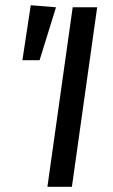

<svg xmlns="http://www.w3.org/2000/svg" viewBox="-20 -717 432 737"><path d="M256 0H162L259 -689H353ZM195 -689 132 -486H66L98 -697Z"/></svg>

Font: FiraGO
Style: Italic
Weight: 400
Italic angle: -8°
Designer: bBox Type GmbH
Foundry: bBox Type GmbH
Version: Version 1.001